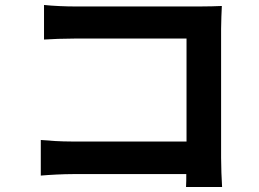

<svg xmlns="http://www.w3.org/2000/svg" viewBox="-20 -730 1040 772"><path d="M873 22C871 -8 869 -61 869 -96V-614C869 -643 871 -683 872 -706C855 -705 813 -704 784 -704H281C246 -704 194 -706 157 -710V-571C185 -573 239 -575 281 -575H730V-161H269C224 -161 179 -164 144 -167V-24C177 -27 234 -30 273 -30H729C729 -11 729 6 728 22Z"/></svg>

Font: Genne Gothic Bold
Style: Regular
Weight: 700
Designer: Ryoko NISHIZUKA (kana & ideographs); Paul D. Hunt (Latin, Greek & Cyrillic); Wenlong ZHANG (bopomofo); Sandoll Communica
Foundry: Adobe Systems Incorporated
Version: Version 1.004;PS 1.004;hotconv 16.6.51;makeotf.lib2.5.65220